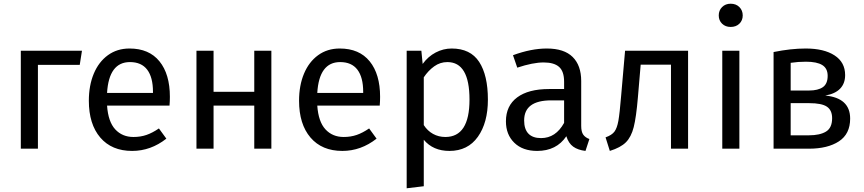

<svg xmlns="http://www.w3.org/2000/svg" viewBox="-20 -800 4651 1033"><path d="M92 0V-527H421L409 -451H184V0Z M892 -232H556Q562 -145 600 -104Q638 -63 698 -63Q736 -63 768 -74Q800 -85 835 -109L875 -54Q791 12 691 12Q581 12 519.5 -60Q458 -132 458 -258Q458 -340 484.5 -403.5Q511 -467 560.5 -503Q610 -539 677 -539Q782 -539 838 -470Q894 -401 894 -279Q894 -256 892 -232ZM803 -306Q803 -384 772 -425Q741 -466 679 -466Q566 -466 556 -300H803Z M1348 -232H1129V0H1037V-527H1129V-306H1348V-527H1440V0H1348Z M2023 -232H1687Q1693 -145 1731 -104Q1769 -63 1829 -63Q1867 -63 1899 -74Q1931 -85 1966 -109L2006 -54Q1922 12 1822 12Q1712 12 1650.5 -60Q1589 -132 1589 -258Q1589 -340 1615.5 -403.5Q1642 -467 1691.5 -503Q1741 -539 1808 -539Q1913 -539 1969 -470Q2025 -401 2025 -279Q2025 -256 2023 -232ZM1934 -306Q1934 -384 1903 -425Q1872 -466 1810 -466Q1697 -466 1687 -300H1934Z M2605 -264Q2605 -140 2551 -64Q2497 12 2398 12Q2310 12 2260 -48V202L2168 213V-527H2247L2254 -456Q2283 -496 2324 -517.5Q2365 -539 2410 -539Q2511 -539 2558 -467Q2605 -395 2605 -264ZM2506 -264Q2506 -466 2387 -466Q2348 -466 2316 -443Q2284 -420 2260 -384V-127Q2280 -96 2310 -79.5Q2340 -63 2376 -63Q2506 -63 2506 -264Z M3151 -52 3130 12Q3089 7 3064 -11Q3039 -29 3027 -67Q2974 12 2870 12Q2792 12 2747 -32Q2702 -76 2702 -147Q2702 -231 2762.5 -276Q2823 -321 2934 -321H3015V-360Q3015 -416 2988 -440Q2961 -464 2905 -464Q2847 -464 2763 -436L2740 -503Q2838 -539 2922 -539Q3015 -539 3061 -493.5Q3107 -448 3107 -364V-123Q3107 -91 3118 -75.5Q3129 -60 3151 -52ZM3015 -139V-260H2946Q2800 -260 2800 -152Q2800 -105 2823 -81Q2846 -57 2891 -57Q2970 -57 3015 -139Z M3682 -527V0H3590V-452H3427L3412 -276Q3403 -169 3389.5 -116Q3376 -63 3347.5 -34.5Q3319 -6 3261 12L3238 -61Q3272 -73 3286 -92Q3300 -111 3307 -150Q3314 -189 3322 -286L3343 -527Z M3958 0H3866V-527H3958ZM3976 -717Q3976 -690 3958 -672.5Q3940 -655 3911 -655Q3883 -655 3865 -672.5Q3847 -690 3847 -717Q3847 -744 3865 -762Q3883 -780 3911 -780Q3940 -780 3958 -762Q3976 -744 3976 -717Z M4554 -162Q4554 -79 4493.5 -39.5Q4433 0 4332 0H4142V-520Q4235 -539 4315 -539Q4413 -539 4470 -502Q4527 -465 4527 -396Q4527 -351 4500 -323Q4473 -295 4420 -286Q4554 -273 4554 -162ZM4234 -462V-313H4333Q4381 -313 4407 -331Q4433 -349 4433 -392Q4433 -432 4404 -450Q4375 -468 4316 -468Q4274 -468 4234 -462ZM4457 -164Q4457 -207 4429 -226Q4401 -245 4334 -245H4234V-72H4332Q4391 -72 4424 -92Q4457 -112 4457 -164Z"/></svg>

Font: FiraGOUPP
Style: Medium
Weight: 400
Designer: bBox Type
Foundry: bBox Type GmbH
Version: Version 1.001